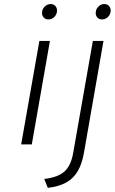

<svg xmlns="http://www.w3.org/2000/svg" viewBox="-20 -713 566 948"><path d="M84.5 0 174.5 -511H226.5L137 0ZM218.5 -617Q205.5 -617 196.5 -626Q187.5 -635 187.5 -648.5Q187.5 -667 200.2 -680Q213 -693 230.5 -693Q244 -693 252.8 -684Q261.5 -675 261.5 -660.5Q261.5 -643 249 -630Q236.5 -617 218.5 -617ZM216 214.5 198.5 170.5Q265 163 297.8 134.2Q330.5 105.5 341.5 41L438.5 -511H491L394.5 41.5Q385 96.5 363.2 133Q341.5 169.5 305.2 189Q269 208.5 216 214.5ZM483.5 -617Q469.5 -617 461 -626.2Q452.5 -635.5 452.5 -648.5Q452.5 -660.5 458.2 -670.5Q464 -680.5 473.5 -686.8Q483 -693 495 -693Q510 -693 518.2 -683.5Q526.5 -674 526.5 -660.5Q526.5 -649 520.8 -639Q515 -629 505.2 -623Q495.5 -617 483.5 -617Z"/></svg>

Font: Overpass ExtraLight
Style: Italic
Weight: 250
Italic angle: -10°
Designer: Delve Withrington, Dave Bailey, Thomas Jockin
Foundry: Delve Fonts LLC
Version: Version 4.000